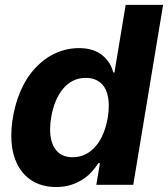

<svg xmlns="http://www.w3.org/2000/svg" viewBox="-20 -747 679 776"><path d="M207 8.9Q177.2 8.9 150.6 1.4Q123.9 -6 101.7 -21.7Q79.5 -37.3 62.9 -61.3Q46.2 -85.2 36.2 -118.3Q25.6 -153.4 25.6 -198.2Q25.6 -256 41.9 -317.8Q58.2 -379.6 88.8 -428.3Q109.7 -460.6 134.6 -484.2Q159.4 -507.8 186.4 -522.9Q213.4 -538 242 -545.3Q270.6 -552.6 299.4 -552.6Q361.5 -552.6 397.4 -520.2Q427.6 -494.3 437.9 -453.8H442.5L487.9 -727.3H639.2L518.5 0H369.3L383.9 -87.4H377.5Q366.8 -70.7 351.4 -53.4Q335.9 -36.2 315 -22.4Q294 -8.5 267.2 0.2Q240.4 8.9 207 8.9ZM273.4 -111.5Q302.2 -111.5 326 -123.6Q349.8 -135.7 367.7 -157Q385.7 -178.3 397.7 -207.9Q409.8 -237.6 415.8 -272.7Q417.6 -285.2 418.7 -296.7Q419.7 -308.2 419.7 -318.9Q419.7 -344.5 414.2 -365.4Q408.7 -386.4 397.2 -401.1Q385.7 -415.8 368.1 -424Q350.5 -432.2 326.3 -432.2Q297.9 -432.2 275 -420.6Q252.1 -409.1 234.6 -388Q217 -366.8 204.9 -337.5Q192.8 -308.2 186.8 -272.7Q182.5 -247.2 182.5 -224.8Q182.5 -171.5 205.6 -141.5Q228.7 -111.5 273.4 -111.5Z"/></svg>

Font: Linik Sans
Style: Bold Italic
Weight: 700
Italic angle: 9°
Designer: Fonts by Rasmus Andersson / Changes by Cristiano Sobral with parts from Marc Monis
Foundry: rsms
Version: Version 3.020; ttfautohint (v1.6)